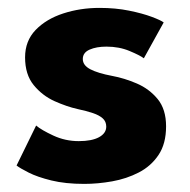

<svg xmlns="http://www.w3.org/2000/svg" viewBox="-20 -442 469 474"><path d="M225.6 -422.5Q265.4 -422.5 298.7 -415.7Q332.1 -408.9 354.7 -400.4Q377.4 -391.9 384.1 -386.6L335.1 -298.1Q325.6 -305.4 299.9 -316.1Q274.3 -326.9 242.7 -326.9Q218 -326.9 201.2 -319.5Q184.4 -312.1 184.4 -296.3Q184.4 -280.7 203 -271Q221.6 -261.3 256.4 -254.7Q287 -249.1 317.7 -235.9Q348.4 -222.7 369.2 -197.5Q390 -172.2 390 -130.1Q390 -87.2 371.4 -59.5Q352.8 -31.7 322.6 -16.2Q292.4 -0.6 256.9 5.7Q221.4 12 188 12Q141.4 12 106.8 3.5Q72.2 -5 50.8 -15.9Q29.4 -26.7 20.9 -33.4L69.2 -132.1Q82.2 -121 111.7 -107.3Q141.1 -93.6 174.4 -93.6Q206.7 -93.6 224.5 -103.3Q242.3 -113.1 242.3 -129.4Q242.3 -141.7 233.8 -149.6Q225.3 -157.4 209.4 -162.8Q193.6 -168.1 171.6 -172.8Q145.1 -178.7 114.8 -192.2Q84.6 -205.8 63.2 -231.9Q41.9 -257.9 41.9 -300.4Q41.9 -341 68 -368.1Q94.1 -395.1 136.1 -408.8Q178.1 -422.5 225.6 -422.5Z"/></svg>

Font: League Spartan Extralight
Style: Regular
Weight: 200
Foundry: The League of Moveable Type
Version: Version 2.300; ttfautohint (v1.8.3)